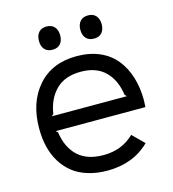

<svg xmlns="http://www.w3.org/2000/svg" viewBox="-122 -941 950 1052"><g transform="rotate(-15 352.5 -415.0)"><path d="M140.1 -356.9H565.9L555.2 -367.2Q543.5 -452.6 493.4 -502.2Q443.4 -551.8 355 -551.8Q265.1 -551.8 214.4 -501.5Q163.6 -451.2 150.9 -367.2ZM649.9 -310.1Q649.9 -299.3 647.9 -272.9H139.2L149.9 -263.2Q162.6 -174.8 214.6 -126.5Q266.6 -78.1 359.9 -78.1Q463.9 -78.1 533.2 -146L598.1 -82Q504.9 9.8 358.9 9.8Q297.9 9.8 247.6 -5.9Q197.3 -21.5 161.9 -50Q126.5 -78.6 102.3 -118.4Q78.1 -158.2 66.7 -206.3Q55.2 -254.4 55.2 -310.1Q55.2 -457.5 135.3 -548.8Q215.3 -640.1 355 -640.1Q428.2 -640.1 484.9 -615.5Q541.5 -590.8 577.4 -546.1Q613.3 -501.5 631.6 -441.9Q649.9 -382.3 649.9 -310.1ZM298.8 -773.9Q298.8 -743.2 283.2 -725.6Q267.6 -708 238.8 -708Q209.5 -708 193.8 -725.6Q178.2 -743.2 178.2 -773.9Q178.2 -804.2 193.8 -822Q209.5 -839.8 238.8 -839.8Q267.6 -839.8 283.2 -821.8Q298.8 -803.7 298.8 -773.9ZM534.2 -773.9Q534.2 -743.2 518.6 -725.6Q502.9 -708 474.1 -708Q444.8 -708 429 -725.6Q413.1 -743.2 413.1 -773.9Q413.1 -804.2 429 -822Q444.8 -839.8 474.1 -839.8Q502.9 -839.8 518.6 -821.8Q534.2 -803.7 534.2 -773.9Z"/></g></svg>

Font: Sinkin Sans 400 Regular
Style: Regular
Weight: 400
Designer: Keith Bates
Foundry: K-Type
Version: Sinkin Sans (version 1.0)  by Keith Bates   •   © 2014   www